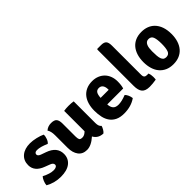

<svg xmlns="http://www.w3.org/2000/svg" viewBox="45 -1472 2224 2224"><g transform="rotate(-45 1157.0 -360.5)"><path d="M20 -34Q21 -60 33.5 -91Q46 -122 63 -140Q143 -98 202 -98Q230 -98 245 -107.5Q260 -117 260 -133Q260 -163 214 -178L159 -199Q34 -245 34 -349Q34 -425 86.5 -469.5Q139 -514 228 -514Q272 -514 325 -501.5Q378 -489 412 -472Q414 -444 401 -410.5Q388 -377 369 -363Q285 -401 229 -401Q209 -401 198.5 -392Q188 -383 188 -369Q188 -345 226 -331L288 -309Q421 -262 421 -148Q421 -73 366 -29Q311 15 209 15Q107 15 20 -34Z M500 -169V-374Q500 -439 476 -474Q513 -507 566 -507Q619 -507 638 -483Q657 -459 657 -410V-198Q657 -163 665 -147Q673 -131 707 -131Q740 -131 774 -165V-499Q807 -505 851 -505Q895 -505 930 -499V-143Q930 -89 958 -70Q953 -50 939 -26.5Q925 -3 910 8Q828 5 792 -62Q713 9 643 9Q573 9 536.5 -39.5Q500 -88 500 -169Z M1441 -199H1180Q1182 -154 1203 -129Q1224 -104 1272 -104Q1296 -104 1327.5 -111Q1359 -118 1400 -134Q1433 -100 1441 -42Q1361 15 1245 15Q1182 15 1139.5 -5Q1097 -25 1070.5 -61Q1044 -97 1033 -146Q1022 -195 1022 -253Q1022 -309 1035.5 -356.5Q1049 -404 1076.5 -439Q1104 -474 1146.5 -494Q1189 -514 1246 -514Q1294 -514 1332.5 -498Q1371 -482 1398 -454Q1425 -426 1439.5 -387Q1454 -348 1454 -302Q1454 -241 1441 -199ZM1179 -307H1311V-318Q1311 -355 1294.5 -379Q1278 -403 1245 -403Q1213 -403 1197.5 -380.5Q1182 -358 1179 -307Z M1744 -114H1771Q1783 -81 1783 -48Q1783 -15 1780 -5Q1720 5 1673 5Q1605 5 1576.5 -28.5Q1548 -62 1548 -134V-729L1554 -736H1615Q1662 -736 1681 -715Q1700 -694 1700 -642V-161Q1700 -114 1744 -114Z M2212 -455Q2284 -383 2284 -249Q2284 -189 2268.5 -140Q2253 -91 2223.5 -56.5Q2194 -22 2151 -3.5Q2108 15 2052 15Q1996 15 1953.5 -4Q1911 -23 1881.5 -57.5Q1852 -92 1837 -141Q1822 -190 1822 -249Q1822 -309 1837 -357.5Q1852 -406 1881 -441Q1910 -476 1953 -495Q1996 -514 2052 -514Q2151 -514 2212 -455ZM2053 -397Q2031 -397 2017.5 -386.5Q2004 -376 1996 -358Q1988 -340 1985 -316.5Q1982 -293 1982 -266Q1982 -224 1984.5 -193.5Q1987 -163 1994.5 -142.5Q2002 -122 2015.5 -112Q2029 -102 2051 -102Q2095 -102 2109 -140.5Q2123 -179 2123 -250Q2123 -322 2109 -359.5Q2095 -397 2053 -397Z"/></g></svg>

Font: Signika
Style: Bold
Weight: 700
Designer: Anna Giedrys
Foundry: Anna Giedrys
Version: Version 1.001